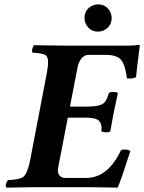

<svg xmlns="http://www.w3.org/2000/svg" viewBox="-20 -853 657 875"><path d="M365.2 -771Q365.2 -809.1 399.4 -826.7Q413.1 -833 426.8 -833Q464.8 -833 482.4 -798.3Q488.8 -784.7 488.8 -771Q488.8 -732.9 454.6 -715.3Q440.9 -709 426.8 -709Q388.7 -709 371.6 -743.7Q365.2 -756.8 365.2 -771ZM377 -367.2Q437.5 -367.2 455.6 -385.3Q468.3 -399.4 476.1 -429.2Q485.4 -437 508.8 -432.6Q514.6 -431.2 517.1 -429.2Q514.2 -416.5 499 -342.8Q493.2 -314.9 482.9 -254.9Q473.6 -247.1 450.2 -251.5Q444.3 -252.9 441.9 -254.9Q447.8 -299.8 417 -311Q398.9 -316.9 367.2 -316.9H289.1L245.1 -89.8Q238.8 -56.6 261.7 -44.9Q268.6 -42 274.9 -42H372.1Q465.8 -42 524.4 -154.3Q528.8 -162.6 532.2 -169.9Q557.6 -175.3 574.2 -165Q567.9 -147.5 555.7 -108.9Q530.8 -30.8 516.1 2Q515.1 2 383.8 0H158.2Q157.2 0 8.8 2Q2 -6.3 11.7 -25.4Q14.2 -29.8 16.1 -32.2Q71.8 -34.7 87.4 -47.9Q106 -65.4 117.2 -122.1L193.8 -522Q206.1 -586.4 189.5 -600.6Q176.3 -610.8 128.9 -612.8Q122.1 -621.1 130.9 -640.6Q133.3 -645 134.8 -647Q282.7 -645 283.2 -645H565.9Q592.3 -645 613.8 -648.9Q616.2 -647.5 617.2 -646Q617.2 -642.6 611.8 -603Q602.1 -525.4 600.1 -501Q582 -492.7 558.1 -496.1Q549.8 -566.9 525.4 -586.4Q504.4 -602.5 465.8 -603H383.8Q356.9 -603 340.8 -569.8Q336.9 -561.5 335 -554.2L298.8 -367.2Z"/></svg>

Font: Linux Libertine Capitals O
Style: Bold Italic Samll Caps
Weight: 400
Italic angle: -12°
Designer: Philipp H. Poll
Foundry: Philipp H. Poll
Version: Version 5.0.4